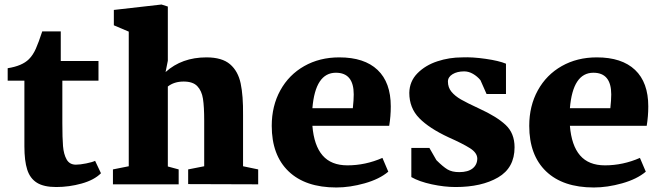

<svg xmlns="http://www.w3.org/2000/svg" viewBox="-20 -816 2932 850"><path d="M249 -546H416V-459H256V-271Q256 -205 259 -169Q262 -133 275 -110Q288 -87 316 -87Q334 -87 361.5 -92.5Q389 -98 401 -104L427 -49Q397 -19 341.5 -3.5Q286 12 229 12Q174 12 143.5 -7Q113 -26 100.5 -65Q88 -104 88 -168V-459H14V-514Q78 -524 108 -554Q126 -572 138.5 -600Q151 -628 167 -677H249Z M550 -80V-676L484 -704V-772L695 -796L723 -787V-547L713 -497Q785 -562 894 -562Q963 -562 998.5 -531.5Q1034 -501 1045.5 -446.5Q1057 -392 1056 -306V-80L1123 -66V0L813 -1V-66L884 -80V-282Q884 -344 878.5 -379Q873 -414 853.5 -434.5Q834 -455 793 -455Q751 -455 723 -433V-79L771 -66V0H480V-66Z M1710 -345Q1710 -301 1703 -259H1363Q1370 -172 1408 -128Q1446 -84 1518 -84Q1598 -84 1673 -117L1699 -56Q1660 -23 1594.5 -4.5Q1529 14 1469 14Q1332 14 1257.5 -57.5Q1183 -129 1183 -259Q1183 -347 1221 -416Q1259 -485 1327 -523.5Q1395 -562 1482 -562Q1593 -562 1651.5 -506.5Q1710 -451 1710 -345ZM1363 -337H1542Q1546 -373 1546 -398Q1546 -494 1467 -494Q1376 -494 1363 -337Z M1881 -161 1912 -107Q1941 -78 1961 -66Q1981 -54 2013 -54Q2052 -54 2072.5 -70.5Q2093 -87 2093 -115Q2092 -140 2060.5 -160Q2029 -180 1966 -208Q1880 -248 1836 -293Q1792 -338 1792 -405Q1793 -456 1828 -491.5Q1863 -527 1916 -544.5Q1969 -562 2026 -562Q2071 -564 2130 -555.5Q2189 -547 2220 -534V-400H2134L2107 -461Q2093 -478 2074 -489Q2055 -500 2035 -500Q2004 -500 1983.5 -487.5Q1963 -475 1963 -455Q1963 -429 1978.5 -410Q1994 -391 2021 -375.5Q2048 -360 2100 -336Q2179 -300 2218.5 -263Q2258 -226 2258 -164Q2258 -73 2185 -30.5Q2112 12 1997 12Q1947 12 1891.5 0Q1836 -12 1801 -32V-161Z M2850 -345Q2850 -301 2843 -259H2503Q2510 -172 2548 -128Q2586 -84 2658 -84Q2738 -84 2813 -117L2839 -56Q2800 -23 2734.5 -4.5Q2669 14 2609 14Q2472 14 2397.5 -57.5Q2323 -129 2323 -259Q2323 -347 2361 -416Q2399 -485 2467 -523.5Q2535 -562 2622 -562Q2733 -562 2791.5 -506.5Q2850 -451 2850 -345ZM2503 -337H2682Q2686 -373 2686 -398Q2686 -494 2607 -494Q2516 -494 2503 -337Z"/></svg>

Font: Martel Heavy
Style: Regular
Weight: 900
Designer: Dan Reynolds
Foundry: Dan Reynolds
Version: Version 1.001; ttfautohint (v1.1) -l 5 -r 5 -G 72 -x 0 -D la